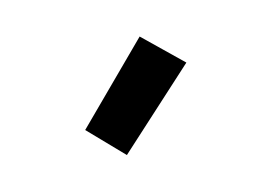

<svg xmlns="http://www.w3.org/2000/svg" viewBox="-43 -800 466 335"><g transform="rotate(-15 190.0 -633.0)"><path d="M93 -597 152 -536 294 -665 227 -730Z"/></g></svg>

Font: Cantarell
Style: BoldOblique
Weight: 700
Italic angle: -8°
Designer: Dave Crossland
Version: Version 0.024